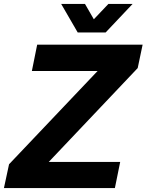

<svg xmlns="http://www.w3.org/2000/svg" viewBox="-46 -956 745 976"><path d="M-26 0 0 -121 450 -595H116L143 -729H679L654 -610L202 -133H565L538 0ZM349 -791 265 -936H386L431 -858L505 -936H628L491 -791Z"/></svg>

Font: Mona Sans ExtraLight
Style: Bold Italic
Weight: 700
Italic angle: -11.6951°
Version: Version 2.000